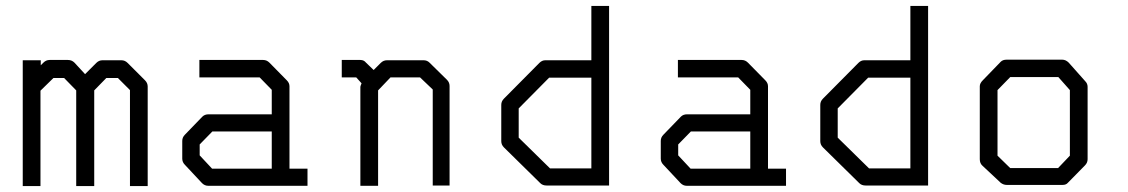

<svg xmlns="http://www.w3.org/2000/svg" viewBox="-20 -679 3820 650"><path d="M299 -373V-49H238V-373L197 -415H161L117 -372V-49H57V-475H118V-458L127 -467Q136 -476 148 -476H210Q223 -476 232 -467L268 -428L306 -466Q315 -475 327 -475H391Q403 -475 412 -466L471 -407Q480 -398 480 -386V-49H420V-374L379 -415H340Z M900 -108V-234H699L656 -190V-153L698 -108ZM960 -108H1021V-50H685Q673 -50 664 -59L606 -121Q597 -130 597 -142V-202Q597 -214 606 -223L665 -284Q673 -292 686 -292H900V-375L859 -417H655V-476H871Q883 -476 892 -467L951 -407Q960 -398 960 -387Z M1245 -442 1269 -466Q1278 -475 1290 -475H1414Q1426 -475 1434 -467L1493 -409Q1502 -400 1502 -388V-51H1445V-376L1402 -417H1302L1260 -373V-50H1200V-385Q1200 -387 1204 -397L1186 -417H1137V-476H1200Q1212 -476 1219 -467Z M2042 -51H1830Q1817 -51 1809 -59L1686 -180Q1677 -189 1677 -201V-324Q1677 -336 1686 -345L1806 -466Q1815 -475 1826 -475H1982V-659H2042ZM1982 -109V-416H1839L1736 -312V-213L1842 -109Z M2520 -108V-234H2319L2276 -190V-153L2318 -108ZM2580 -108H2641V-50H2305Q2293 -50 2284 -59L2226 -121Q2217 -130 2217 -142V-202Q2217 -214 2226 -223L2285 -284Q2293 -292 2306 -292H2520V-375L2479 -417H2275V-476H2491Q2503 -476 2512 -467L2571 -407Q2580 -398 2580 -387Z M3122 -51H2910Q2897 -51 2889 -59L2766 -180Q2757 -189 2757 -201V-324Q2757 -336 2766 -345L2886 -466Q2895 -475 2906 -475H3062V-659H3122ZM3062 -109V-416H2919L2816 -312V-213L2922 -109Z M3357 -374V-152L3400 -110H3562L3602 -152V-374L3563 -418H3400ZM3307 -407 3368 -470Q3375 -477 3388 -477H3576Q3588 -477 3598 -467L3654 -404Q3662 -396 3662 -385V-140Q3662 -128 3653 -119L3595 -60Q3589 -53 3577.5 -53H3574H3388Q3377.5 -53 3368 -60L3306 -118Q3297 -126 3297 -140V-387Q3297 -397 3307 -407Z"/></svg>

Font: IBM 3270
Style: Regular
Weight: 400
Monospace: yes
Version: Version 2.3.1